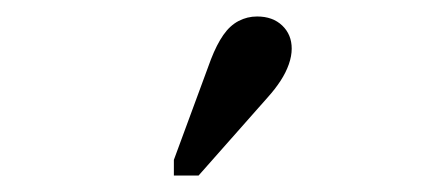

<svg xmlns="http://www.w3.org/2000/svg" viewBox="-20 -780 540 233"><path d="M236 -708Q243 -726 251 -737.5Q259 -749 269.5 -754.5Q280 -760 292 -760Q311 -760 322.5 -749Q334 -738 334 -721Q334 -712 330.5 -702Q327 -692 320.5 -682Q314 -672 305 -662L221 -567H191V-586Z"/></svg>

Font: Roboto Serif 28pt
Style: Regular
Weight: 400
Designer: Greg Gazdowicz
Foundry: Commercial Type
Version: Version 1.008